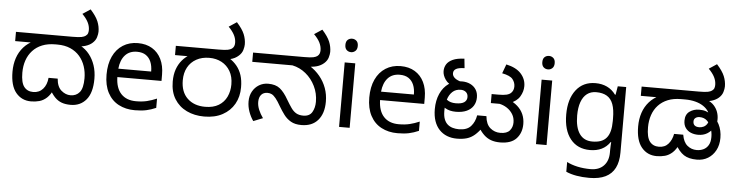

<svg xmlns="http://www.w3.org/2000/svg" viewBox="-55 -1070 6079 1590"><g transform="rotate(5 2984.5 -275.0)"><path d="M216 12Q138 12 90 -46Q42 -104 42 -220Q42 -282 59.5 -334Q77 -386 112 -425.5Q147 -465 197 -487L212 -474H42V-551H512Q565 -551 587.5 -556Q610 -561 620 -569Q634 -579 638 -591.5Q642 -604 642 -618Q642 -651 626 -682.5Q610 -714 577 -747L642 -790Q689 -738 706 -696.5Q723 -655 723 -612Q723 -593 715 -565.5Q707 -538 682 -516Q672 -507 657.5 -499Q643 -491 625 -485.5Q607 -480 583 -477L584 -483Q627 -460 658 -421Q689 -382 706 -331Q723 -280 723 -220Q723 -104 674.5 -46Q626 12 545 12Q502 12 470.5 0.5Q439 -11 414 -36.5Q389 -62 366 -104L398 -109Q375 -58 346.5 -32Q318 -6 285 3Q252 12 216 12ZM227 -67Q277 -67 308 -102Q339 -137 344 -195H420Q425 -128 460.5 -97.5Q496 -67 537 -67Q585 -67 613 -101Q641 -135 641 -217Q641 -269 625.5 -316Q610 -363 579 -399Q548 -435 501.5 -455.5Q455 -476 393 -476H376Q314 -476 267 -457Q220 -438 188 -403Q156 -368 140 -321.5Q124 -275 124 -219Q124 -137 151 -102Q178 -67 227 -67Z M1057 -546Q1126 -546 1175.5 -516Q1225 -486 1251.5 -431.5Q1278 -377 1278 -304V-251H911Q913 -160 957.5 -112.5Q1002 -65 1082 -65Q1133 -65 1172.5 -74.5Q1212 -84 1254 -102V-25Q1213 -7 1173 1.5Q1133 10 1078 10Q1002 10 943.5 -21Q885 -52 852.5 -113.5Q820 -175 820 -264Q820 -352 849.5 -415Q879 -478 932.5 -512Q986 -546 1057 -546ZM1056 -474Q993 -474 956.5 -433.5Q920 -393 913 -321H1186Q1186 -367 1172 -401Q1158 -435 1129.5 -454.5Q1101 -474 1056 -474Z M1655 12Q1574 12 1509.5 -19Q1445 -50 1408 -109.5Q1371 -169 1371 -255Q1371 -312 1386.5 -356Q1402 -400 1430 -433Q1458 -466 1497 -488L1515 -474H1371V-551H1727Q1781 -551 1803 -556Q1825 -561 1836 -569Q1849 -579 1853.5 -591.5Q1858 -604 1858 -618Q1858 -651 1842 -682.5Q1826 -714 1793 -747L1858 -790Q1905 -738 1922 -696.5Q1939 -655 1939 -612Q1939 -593 1931 -565.5Q1923 -538 1898 -516Q1885 -504 1867 -494.5Q1849 -485 1825 -480L1820 -488Q1858 -464 1884.5 -431.5Q1911 -399 1925 -356Q1939 -313 1939 -255Q1939 -177 1905 -117Q1871 -57 1807.5 -22.5Q1744 12 1655 12ZM1656 -69Q1724 -69 1768.5 -96Q1813 -123 1835 -169.5Q1857 -216 1857 -272Q1857 -337 1830.5 -382.5Q1804 -428 1759 -452Q1714 -476 1657 -476Q1595 -476 1549 -450.5Q1503 -425 1478 -379.5Q1453 -334 1453 -272Q1453 -175 1508.5 -122Q1564 -69 1656 -69Z M2463 12Q2410 12 2375.5 -8Q2341 -28 2317.5 -59.5Q2294 -91 2274 -125Q2249 -169 2231 -191Q2213 -213 2197.5 -221Q2182 -229 2162 -229Q2128 -229 2109.5 -207.5Q2091 -186 2091 -148Q2091 -116 2105 -82.5Q2119 -49 2142 -17L2064 14Q2041 -18 2026 -60Q2011 -102 2011 -145Q2011 -192 2031 -228Q2051 -264 2085 -284.5Q2119 -305 2161 -305Q2223 -305 2259 -276Q2295 -247 2329 -187Q2352 -148 2371 -121Q2390 -94 2413.5 -80.5Q2437 -67 2472 -67Q2524 -67 2545.5 -103.5Q2567 -140 2567 -190Q2567 -260 2537.5 -320Q2508 -380 2458.5 -420.5Q2409 -461 2347 -474H2013V-551H2438Q2492 -551 2513.5 -556Q2535 -561 2546 -569Q2559 -579 2563.5 -591.5Q2568 -604 2568 -618Q2568 -651 2552 -682.5Q2536 -714 2503 -747L2568 -790Q2615 -738 2632 -696.5Q2649 -655 2649 -612Q2649 -593 2641 -565.5Q2633 -538 2608 -516Q2583 -494 2548 -484Q2513 -474 2455 -474H2431L2488 -483Q2539 -451 2575 -407Q2611 -363 2630 -310.5Q2649 -258 2649 -198Q2649 -100 2600.5 -44Q2552 12 2463 12Z M2864 -536V0H2776V-536ZM2821 -737Q2841 -737 2856.5 -723.5Q2872 -710 2872 -681Q2872 -653 2856.5 -639Q2841 -625 2821 -625Q2799 -625 2784 -639Q2769 -653 2769 -681Q2769 -710 2784 -723.5Q2799 -737 2821 -737Z M3241 -546Q3310 -546 3359.5 -516Q3409 -486 3435.5 -431.5Q3462 -377 3462 -304V-251H3095Q3097 -160 3141.5 -112.5Q3186 -65 3266 -65Q3317 -65 3356.5 -74.5Q3396 -84 3438 -102V-25Q3397 -7 3357 1.5Q3317 10 3262 10Q3186 10 3127.5 -21Q3069 -52 3036.5 -113.5Q3004 -175 3004 -264Q3004 -352 3033.5 -415Q3063 -478 3116.5 -512Q3170 -546 3241 -546ZM3240 -474Q3177 -474 3140.5 -433.5Q3104 -393 3097 -321H3370Q3370 -367 3356 -401Q3342 -435 3313.5 -454.5Q3285 -474 3240 -474Z M3756 12Q3711 12 3674 -2.5Q3637 -17 3609.5 -46Q3582 -75 3567.5 -117.5Q3553 -160 3553 -216Q3553 -288 3578 -344Q3603 -400 3648.5 -432Q3694 -464 3756 -464Q3797 -464 3827.5 -449Q3858 -434 3875 -407Q3892 -380 3892 -342Q3892 -303 3873.5 -273Q3855 -243 3818.5 -226Q3782 -209 3728 -209Q3676 -209 3641 -230Q3606 -251 3587 -274L3607 -340Q3620 -322 3648 -300.5Q3676 -279 3721 -279Q3770 -279 3792 -295Q3814 -311 3814 -338Q3814 -365 3797 -379.5Q3780 -394 3754 -394Q3712 -394 3685 -369Q3658 -344 3645.5 -303Q3633 -262 3633 -215V-205Q3633 -165 3643.5 -138.5Q3654 -112 3672 -96.5Q3690 -81 3714.5 -74Q3739 -67 3766 -67Q3833 -67 3865.5 -103.5Q3898 -140 3907 -195H3984Q3990 -128 4026 -97.5Q4062 -67 4110 -67Q4165 -67 4188.5 -95Q4212 -123 4212 -162Q4212 -201 4193.5 -231Q4175 -261 4145 -280.5Q4115 -300 4079 -307L4147 -352Q4197 -332 4229.5 -303Q4262 -274 4278 -237Q4294 -200 4294 -156Q4294 -83 4250.5 -35.5Q4207 12 4115 12Q4072 12 4039 0Q4006 -12 3979.5 -37.5Q3953 -63 3930 -102L3963 -103Q3933 -60 3903.5 -34.5Q3874 -9 3838.5 1.5Q3803 12 3756 12ZM3702 -412Q3648 -429 3623 -465Q3598 -501 3598 -536Q3598 -567 3613.5 -592.5Q3629 -618 3665 -634.5Q3701 -651 3761 -653L3769 -575Q3720 -574 3698.5 -561.5Q3677 -549 3677 -525Q3677 -502 3697.5 -485Q3718 -468 3759 -458ZM4011 -306V-381H4068Q4111 -381 4135 -387Q4159 -393 4172 -406Q4183 -417 4188 -430.5Q4193 -444 4193 -460Q4193 -493 4171.5 -520Q4150 -547 4083 -560L4111 -636Q4194 -618 4234.5 -573Q4275 -528 4275 -469Q4275 -425 4250 -383Q4225 -341 4166 -320Q4153 -316 4143 -312.5Q4133 -309 4121.5 -307.5Q4110 -306 4090 -306Z M4501 -536V0H4413V-536ZM4458 -737Q4478 -737 4493.5 -723.5Q4509 -710 4509 -681Q4509 -653 4493.5 -639Q4478 -625 4458 -625Q4436 -625 4421 -639Q4406 -653 4406 -681Q4406 -710 4421 -723.5Q4436 -737 4458 -737Z M4861 -546Q4914 -546 4956.5 -526Q4999 -506 5029 -465H5034L5046 -536H5116V9Q5116 85 5090 136.5Q5064 188 5011 214Q4958 240 4876 240Q4818 240 4769.5 231.5Q4721 223 4683 206V125Q4721 145 4772 156Q4823 167 4881 167Q4950 167 4989.5 126.5Q5029 86 5029 16V-5Q5029 -17 5030 -39.5Q5031 -62 5032 -71H5028Q5000 -30 4958.5 -10Q4917 10 4862 10Q4758 10 4699.5 -63Q4641 -136 4641 -267Q4641 -395 4699.5 -470.5Q4758 -546 4861 -546ZM4873 -472Q4828 -472 4796.5 -448Q4765 -424 4748.5 -378Q4732 -332 4732 -266Q4732 -167 4768.5 -114.5Q4805 -62 4875 -62Q4916 -62 4945 -72.5Q4974 -83 4993 -105.5Q5012 -128 5021 -163Q5030 -198 5030 -246V-267Q5030 -340 5013.5 -385Q4997 -430 4962 -451Q4927 -472 4873 -472Z M5417 12Q5339 12 5291 -46Q5243 -104 5243 -220Q5243 -282 5260.5 -334Q5278 -386 5313 -425.5Q5348 -465 5398 -487L5413 -474H5243V-551H5719Q5772 -551 5794.5 -556Q5817 -561 5827 -569Q5841 -579 5845 -591.5Q5849 -604 5849 -618Q5849 -651 5833 -682.5Q5817 -714 5784 -747L5849 -790Q5896 -738 5913 -696.5Q5930 -655 5930 -612Q5930 -593 5922 -565.5Q5914 -538 5889 -516Q5879 -507 5864.5 -499Q5850 -491 5832 -485.5Q5814 -480 5790 -477L5793 -488Q5828 -474 5850 -450Q5872 -426 5882.5 -397Q5893 -368 5893 -337Q5893 -319 5890.5 -305Q5888 -291 5880 -275Q5878 -271 5873 -268Q5868 -265 5866 -261Q5849 -232 5818 -213Q5787 -194 5743 -194Q5710 -194 5682.5 -205.5Q5655 -217 5638 -241Q5621 -265 5621 -301Q5621 -353 5655.5 -377.5Q5690 -402 5735 -402Q5769 -402 5792.5 -393.5Q5816 -385 5834 -372Q5879 -347 5904.5 -296.5Q5930 -246 5930 -184Q5930 -125 5906.5 -81Q5883 -37 5843 -12.5Q5803 12 5751 12Q5683 12 5642.5 -14.5Q5602 -41 5567 -104L5599 -109Q5576 -58 5547.5 -32Q5519 -6 5486 3Q5453 12 5417 12ZM5428 -67Q5478 -67 5507 -100.5Q5536 -134 5545 -184H5621Q5631 -123 5664.5 -95Q5698 -67 5743 -67Q5773 -67 5798.5 -79Q5824 -91 5839.5 -117Q5855 -143 5855 -185Q5855 -223 5843 -258.5Q5831 -294 5806.5 -317.5Q5782 -341 5744 -341Q5723 -341 5709.5 -330.5Q5696 -320 5696 -301Q5696 -279 5709 -268Q5722 -257 5748 -257Q5764 -257 5781.5 -264.5Q5799 -272 5811 -289.5Q5823 -307 5823 -337Q5823 -367 5807.5 -392.5Q5792 -418 5763.5 -437Q5735 -456 5696.5 -466Q5658 -476 5612 -476H5577Q5515 -476 5468 -457Q5421 -438 5389 -403.5Q5357 -369 5341 -322Q5325 -275 5325 -220Q5325 -137 5352 -102Q5379 -67 5428 -67Z"/></g></svg>

Font: lkannada85
Style: Book
Weight: 400
Designer: Jelle Bosma - Monotype Design Team
Foundry: Monotype Imaging Inc.
Version: Version 2.003